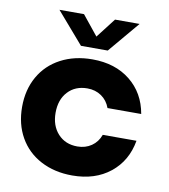

<svg xmlns="http://www.w3.org/2000/svg" viewBox="-80 -768 744 847"><g transform="rotate(10 291.5 -345.0)"><path d="M300 10Q220 10 158.5 -22.5Q97 -55 63.5 -114Q30 -173 30 -250Q30 -327 63.5 -386Q97 -445 158.5 -477.5Q220 -510 300 -510Q402 -510 469.5 -456Q537 -402 553 -310H402Q390 -343 363 -361.5Q336 -380 300 -380Q246 -380 213 -344.5Q180 -309 180 -250Q180 -192 213 -156Q246 -120 300 -120Q336 -120 363 -138.5Q390 -157 402 -190H553Q537 -98 469.5 -44Q402 10 300 10ZM239 -560 118 -700H228L299 -612L367 -700H477L359 -560Z"/></g></svg>

Font: Goli Bold
Style: Regular
Weight: 700
Designer: jaikishan Patel
Foundry: MagicType
Version: Version 1.000